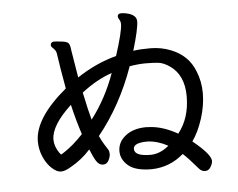

<svg xmlns="http://www.w3.org/2000/svg" viewBox="-53 -816 1106 893"><g transform="rotate(-5 500.0 -369.5)"><path d="M624 -84Q669 -85 709 -119Q661 -145 614 -147Q548 -147 548 -118Q548 -84 624 -84ZM210 -122 224 -131Q266 -158 313 -208Q292 -271 274 -348Q179 -260 179 -194Q179 -163 200 -132Q207 -122 210 -122ZM364 -271Q434 -362 476 -479Q405 -455 334 -400Q353 -309 364 -271ZM870 13Q853 13 842 0Q794 -56 772 -75Q708 -19 623 -17Q547 -17 513.5 -46Q480 -75 480 -113Q480 -156 517 -185Q554 -214 614 -214L630 -213Q691 -210 760 -171Q814 -239 814 -341Q814 -440 749 -485Q720 -505 695 -507.5Q670 -510 636 -510Q603 -510 562 -503Q499 -325 391 -192Q404 -164 414 -149Q424 -134 429 -125.5Q434 -117 434 -104Q434 -92 425.5 -75Q417 -58 399 -58Q381 -58 368.5 -77Q356 -96 341 -134Q300 -88 245 -58Q220 -43 201 -43Q182 -43 159 -64Q136 -85 121 -119.5Q106 -154 106 -192Q106 -300 257 -426Q238 -532 230 -590Q229 -605 212 -620Q205 -626 205 -634Q207 -648 222 -648Q232 -648 256.5 -645Q281 -642 286 -636Q295 -631 298 -600L319 -472Q408 -531 503 -556Q539 -667 539 -702Q539 -714 533 -723Q527 -732 527 -738Q527 -752 544 -752Q556 -752 569 -749Q615 -739 615 -708Q615 -673 585 -573Q614 -578 664 -578Q715 -578 760 -560Q841 -528 870 -452Q890 -404 890 -348Q890 -291 870.5 -230.5Q851 -170 822 -129Q905 -62 905 -31Q905 -19 895.5 -3Q886 13 870 13Z"/></g></svg>

Font: LXGW WenKai Lite
Style: Bold
Weight: 700
Designer: LXGW / Fontworks Inc.
Foundry: LXGW / Fontworks Inc.
Version: Version 1.330;April 28, 2024